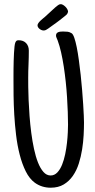

<svg xmlns="http://www.w3.org/2000/svg" viewBox="-20 -877 447 904"><path d="M375.5 -299.8Q375.5 -273.4 373.8 -240.7Q372.1 -208 366.7 -173.8Q361.3 -139.6 351.1 -107.2Q340.8 -74.7 323.2 -49.3Q305.7 -23.9 280 -8.5Q254.4 6.8 218.3 6.8Q198.2 6.8 179.2 1Q160.2 -4.9 144 -16.6Q118.7 -35.2 101.3 -70.1Q84 -105 72.8 -148.7Q61.5 -192.4 55.7 -241.5Q49.8 -290.5 47.1 -337.9Q44.4 -385.3 43.9 -427.2Q43.5 -469.2 43.5 -499Q43.5 -506.8 43.5 -521.5Q43.5 -536.1 43.7 -554Q43.9 -571.8 44.4 -590.8Q44.9 -609.9 45.9 -627.2Q46.9 -644.5 48.3 -657.7Q49.8 -670.9 52.2 -676.8Q54.7 -682.6 57.9 -685.1Q61 -687.5 67.9 -687.5Q89.8 -687.5 102.8 -674.1Q115.7 -660.6 115.7 -638.7Q115.7 -606.4 114.3 -574.2Q112.8 -542 112.8 -509.8Q112.8 -495.6 113 -468.3Q113.3 -440.9 114.7 -406Q116.2 -371.1 119.1 -331.1Q122.1 -291 127.2 -251.7Q132.3 -212.4 140.1 -176Q147.9 -139.6 158.9 -111.8Q169.9 -84 184.6 -67.4Q199.2 -50.8 218.3 -50.8Q236.3 -50.8 249.8 -64.9Q263.2 -79.1 272.2 -101.3Q281.2 -123.5 286.9 -150.9Q292.5 -178.2 295.4 -204.8Q298.3 -231.4 299.3 -254.2Q300.3 -276.9 300.3 -290Q300.3 -316.9 299.1 -349.9Q297.9 -382.8 295.7 -418.5Q293.5 -454.1 289.6 -491.2Q285.6 -528.3 280.3 -563.2Q274.9 -598.1 267.8 -629.9Q260.7 -661.6 251.5 -686.5Q250 -690.9 246.8 -697.8Q243.7 -704.6 243.7 -709Q243.7 -716.8 247.3 -720.7Q251 -724.6 256.3 -726.3Q261.7 -728 268.1 -728.3Q274.4 -728.5 279.8 -728.5Q291.5 -728.5 299.1 -727.5Q306.6 -726.6 316.9 -720.7Q323.7 -716.8 329.8 -699.2Q335.9 -681.6 341.3 -654.8Q346.7 -627.9 351.3 -594Q356 -560.1 359.9 -524.2Q363.8 -488.3 366.7 -452.6Q369.6 -417 371.6 -386.7Q373.5 -356.4 374.5 -333.5Q375.5 -310.5 375.5 -299.8ZM156.7 -757.8Q156.7 -762.7 160.9 -768.6Q165 -774.4 170.7 -779.8Q176.3 -785.2 182.1 -789.8Q188 -794.4 191.9 -797.9L239.7 -841.8Q245.6 -846.2 252.2 -851.8Q258.8 -857.4 266.1 -857.4Q271 -857.4 277.1 -853.8Q283.2 -850.1 288.3 -845Q293.5 -839.8 296.9 -833.5Q300.3 -827.1 300.3 -822.3Q300.3 -821.3 300.3 -820.3Q300.3 -819.3 299.3 -818.4Q297.9 -812.5 293.5 -808.1Q289.1 -803.7 283.7 -799.8Q268.6 -787.6 260.5 -781.5Q252.4 -775.4 245.6 -770.3Q238.8 -765.1 230.2 -759.3Q221.7 -753.4 206.5 -742.2Q201.2 -738.3 196 -735.8Q190.9 -733.4 185.1 -733.4Q180.7 -733.4 175.8 -735.4Q170.9 -737.3 166.5 -740.7Q162.1 -744.1 159.4 -748.5Q156.7 -752.9 156.7 -757.8Z"/></svg>

Font: Just Another Hand
Style: Regular
Weight: 400
Designer: Astigmatic (AOETI)
Foundry: Astigmatic (AOETI)
Version: Version 1.000